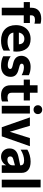

<svg xmlns="http://www.w3.org/2000/svg" viewBox="1444 -2280 850 3779"><g transform="rotate(90 1869.5 -391.0)"><path d="M349 -777Q401 -777 446 -764V-644Q413 -654 370 -654Q327 -654 304.5 -635.5Q282 -617 282 -583V-554H433V-433H282V0H133V-433H21V-554H133V-585Q133 -676 189.5 -726.5Q246 -777 349 -777Z M475 -279Q475 -365 508.5 -430.5Q542 -496 603.5 -532Q665 -568 748 -568Q874 -568 935.5 -491Q997 -414 997 -291Q997 -271 993 -229H622Q638 -114 807 -114Q854 -114 894.5 -126.5Q935 -139 976 -164V-35Q940 -10 889 2Q838 14 780 14Q636 14 555.5 -64Q475 -142 475 -279ZM852 -337Q850 -391 822 -418Q794 -445 745 -445Q696 -445 663 -415.5Q630 -386 622 -337Z M1088 -28V-175Q1177 -118 1260 -118Q1299 -118 1318.5 -130.5Q1338 -143 1338 -164Q1338 -183 1325.5 -193.5Q1313 -204 1281 -212L1216 -228Q1079 -262 1079 -386Q1079 -439 1106 -480.5Q1133 -522 1182 -545Q1231 -568 1296 -568Q1389 -568 1461 -533V-391Q1381 -436 1306 -436Q1234 -436 1234 -394Q1234 -377 1245.5 -366.5Q1257 -356 1287 -348L1363 -327Q1428 -309 1460.5 -272Q1493 -235 1493 -175Q1493 -88 1435.5 -37Q1378 14 1278 14Q1166 14 1088 -28Z M1659 -172V-433H1547V-554H1659V-705H1806V-554H1958V-433H1806V-197Q1806 -153 1829.5 -133Q1853 -113 1900 -113Q1938 -113 1977 -127V-6Q1936 14 1858 14Q1762 14 1710.5 -33.5Q1659 -81 1659 -172Z M2063 -554H2215V0H2063ZM2052 -711Q2052 -748 2076.5 -772Q2101 -796 2139 -796Q2177 -796 2201.5 -772Q2226 -748 2226 -711Q2226 -674 2201.5 -650Q2177 -626 2139 -626Q2101 -626 2076.5 -650Q2052 -674 2052 -711Z M2291 -554H2456L2574 -158L2698 -554H2858L2664 0H2485Z M2902 -151Q2902 -295 3066 -328L3234 -363V-374Q3234 -406 3210 -423Q3186 -440 3140 -440Q3088 -440 3032 -422Q2976 -404 2926 -371V-504Q2973 -534 3035.5 -551Q3098 -568 3161 -568Q3267 -568 3325 -522Q3383 -476 3383 -390V0H3233V-87Q3210 -41 3165.5 -13.5Q3121 14 3066 14Q2993 14 2947.5 -32.5Q2902 -79 2902 -151ZM3122 -111Q3168 -111 3201 -139.5Q3234 -168 3234 -210V-259L3116 -227Q3086 -219 3072.5 -205Q3059 -191 3059 -167Q3059 -141 3075 -126Q3091 -111 3122 -111Z M3517 -765H3669V0H3517Z"/></g></svg>

Font: Application
Style: Bold
Weight: 700
Designer: Wei Huang
Foundry: Wei Huang
Version: Version 0.012